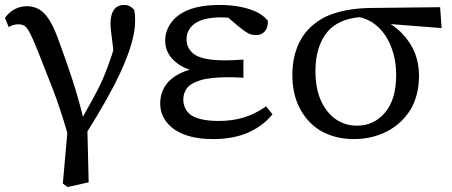

<svg xmlns="http://www.w3.org/2000/svg" viewBox="-20 -546 1818 773"><path d="M131 -344Q112 -391 100.5 -413Q89 -435 79.5 -441.5Q70 -448 54 -448Q38 -448 25 -442L15 -437L0 -474L4 -479Q19 -499 41 -510Q63 -521 89.5 -521Q116 -521 138 -508Q160 -496 180.5 -462.5Q201 -429 222 -367Q244 -308 268.5 -234Q293 -160 314 -76Q359 -155 383 -204Q404 -248 422 -301Q430 -321 436 -344Q434 -359 433 -372Q425 -428 425 -451Q425 -488 439 -507Q453 -526 479 -526Q493 -526 501.5 -521.5Q510 -517 520 -507Q523 -494 523.5 -483Q524 -472 524 -460Q524 -382 463 -250Q417 -152 332 -17L337 188L252 207L233 193L251 -11Q222 -112 190 -194Q158 -276 131 -344Z M979 -12Q918 14 838 14Q771 14 723 -4Q677 -21 651 -54Q625 -87 625 -129.5Q625 -172 648.5 -205Q672 -238 722 -258Q732 -262 744 -265Q715 -275 695 -290Q645 -327 645 -382Q645 -421 668.5 -454Q692 -487 738 -506Q788 -526 864 -526Q947 -526 1006 -501Q1037 -488 1055 -466L1058 -464Q1058 -456 1058 -453Q1058 -433 1045.5 -419Q1033 -405 1012.5 -405Q992 -405 979 -412Q966 -419 945 -436Q944 -436 899 -475Q885 -476 870 -476Q799 -476 764 -451Q731 -427 731 -388Q731 -349 764 -326Q798 -303 887 -303Q908 -303 960 -306V-233Q927 -235 918 -235H898Q825 -235 785.5 -222.5Q746 -210 732 -190Q718 -170 718 -146Q718 -105 750 -82Q786 -59 861 -59Q914 -59 962 -73Q1005 -87 1043 -112L1051 -118L1077 -86L1071 -79Q1036 -38 979 -12Z M1300 -420Q1250 -361 1250 -260Q1250 -190 1272 -141Q1295 -91 1332.5 -65.5Q1370 -40 1418 -40Q1485 -40 1530 -92.5Q1575 -145 1575 -245Q1575 -290 1564 -330Q1540 -415 1480 -455Q1457 -470 1428 -477Q1343 -469 1300 -420ZM1275 -17Q1220 -49 1188.5 -107Q1157 -165 1157 -245Q1157 -325 1190.5 -385.5Q1224 -446 1294 -480Q1367 -513 1476 -514L1752 -517L1758 -433L1553 -449Q1579 -432 1599 -411Q1632 -377 1650 -334Q1667 -290 1667 -242Q1667 -163 1633 -105Q1597 -47 1537 -16.5Q1477 14 1405 14Q1333 14 1275 -17Z"/></svg>

Font: Early Summer Mincho Screen
Style: Regular
Weight: 400
Designer: GuiWonder
Version: Version 1.002